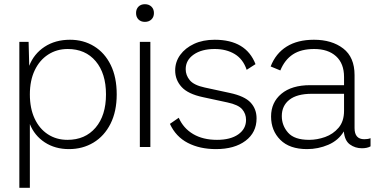

<svg xmlns="http://www.w3.org/2000/svg" viewBox="-20 -699 1782 913"><path d="M72 194V-500H116L119 -386Q141 -443 192 -476.5Q243 -510 313 -510Q377 -510 427.5 -479Q478 -448 506.5 -390Q535 -332 535 -250Q535 -169 505.5 -110.5Q476 -52 424.5 -21Q373 10 308 10Q242 10 193 -22Q144 -54 122 -109V194ZM301 -34Q385 -34 434.5 -92Q484 -150 484 -250Q484 -350 435 -408Q386 -466 302 -466Q250 -466 209 -439.5Q168 -413 145 -364.5Q122 -316 122 -250Q122 -184 144.5 -135.5Q167 -87 207.5 -60.5Q248 -34 301 -34Z M695 -500V0H645V-500ZM669 -679Q688 -679 700 -667.5Q712 -656 712 -637Q712 -618 700 -606.5Q688 -595 669 -595Q650 -595 638.5 -606.5Q627 -618 627 -637Q627 -656 638.5 -667.5Q650 -679 669 -679Z M1007 10Q930 10 873 -19.5Q816 -49 788 -110L830 -139Q852 -89 898.5 -61.5Q945 -34 1012 -34Q1076 -34 1113 -60Q1150 -86 1150 -129Q1150 -158 1131.5 -179.5Q1113 -201 1061 -212L945 -237Q874 -252 843.5 -285.5Q813 -319 813 -364Q813 -405 837 -438Q861 -471 903 -490.5Q945 -510 1001 -510Q1150 -510 1195 -394L1153 -367Q1136 -418 1096 -442Q1056 -466 1001 -466Q939 -466 901 -439.5Q863 -413 863 -370Q863 -341 882.5 -317.5Q902 -294 953 -283L1073 -257Q1143 -242 1171.5 -211.5Q1200 -181 1200 -136Q1200 -69 1147.5 -29.5Q1095 10 1007 10Z M1616 -333Q1616 -397 1578 -431.5Q1540 -466 1474 -466Q1412 -466 1373 -440.5Q1334 -415 1313 -364L1267 -383Q1291 -445 1343 -477.5Q1395 -510 1473 -510Q1558 -510 1612 -468.5Q1666 -427 1666 -342V-90Q1666 -37 1712 -37Q1719 -37 1727 -38Q1735 -39 1742 -42V-3Q1726 6 1701 6Q1669 6 1644 -12Q1619 -30 1615 -74Q1589 -31 1541 -10.5Q1493 10 1440 10Q1357 10 1313 -34Q1269 -78 1269 -145Q1269 -212 1318 -253Q1367 -294 1455 -294H1616ZM1450 -34Q1488 -34 1526 -47.5Q1564 -61 1590 -91.5Q1616 -122 1616 -172V-253H1463Q1392 -253 1356 -224.5Q1320 -196 1320 -147Q1320 -102 1350 -68Q1380 -34 1450 -34Z"/></svg>

Font: Prodigy Sans Light
Style: Regular
Weight: 300
Designer: Wei Huang
Foundry: Wei Huang
Version: Version 1.003; ttfautohint (v1.8.3)